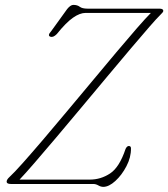

<svg xmlns="http://www.w3.org/2000/svg" viewBox="-20 -734 672 766"><path d="M352.5 0H24Q6.5 0 6.5 -9Q6.5 -17.5 17.5 -27.5Q36 -44.5 70.8 -83.5Q105.5 -122.5 150.8 -175.5Q196 -228.5 246.5 -289Q297 -349.5 347.8 -410.2Q398.5 -471 444.2 -525.5Q490 -580 525.8 -621Q561.5 -662 582 -682.5H321.5Q298.5 -682.5 271 -663.2Q243.5 -644 206.5 -598Q192 -583.5 181 -587.5Q168 -592 184.5 -610L248 -698Q261.5 -714.5 272.5 -714.5Q288.5 -714.5 298.2 -707Q308 -699.5 329.5 -699.5H616Q631.5 -699.5 631.5 -690.5Q631.5 -685.5 618.5 -673.5Q607 -662.5 576 -627Q545 -591.5 501.5 -540Q458 -488.5 407.2 -427.8Q356.5 -367 304.2 -304.5Q252 -242 204 -185.2Q156 -128.5 118 -84.5Q80 -40.5 58 -17.5H338.5Q382 -17.5 419.2 -42Q456.5 -66.5 481 -140Q486.5 -151.5 494 -151.5Q502.5 -151.5 502.5 -142Q503 -106.5 484.5 -71Q466 -35.5 440.2 -12Q414.5 11.5 392 11.5Q382.5 11.5 372.5 5.8Q362.5 0 352.5 0Z"/></svg>

Font: Fraunces 9pt Thin
Style: Italic
Weight: 100
Italic angle: -16°
Version: Version 1.000;[b76b70a41]